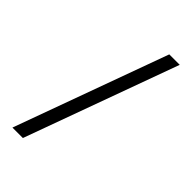

<svg xmlns="http://www.w3.org/2000/svg" viewBox="-214 -744 805 805"><g transform="rotate(45 188.5 -341.0)"><path d="M34 0 282 -682H344L96 0Z"/></g></svg>

Font: Didact Gothic
Style: Regular
Weight: 400
Designer: Daniel Johnson
Foundry: Daniel Johnson
Version: Version 2.101;PS 002.101;hotconv 1.0.88;makeotf.lib2.5.64775